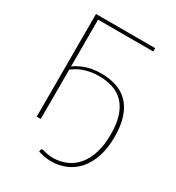

<svg xmlns="http://www.w3.org/2000/svg" viewBox="-208 -827 1042 1138"><g transform="rotate(30 313.0 -258.0)"><path d="M139 -360Q172 -384 216.2 -398.8Q260.5 -413.5 317 -413.5Q372.5 -413.5 419 -398.5Q465.5 -383.5 499.5 -349.8Q533.5 -316 552.5 -261.2Q571.5 -206.5 571.5 -127.5Q571.5 -51 552.5 7.5Q533.5 66 499.5 105.8Q465.5 145.5 418.8 166Q372 186.5 316.5 186.5Q274 186.5 227.5 171.5Q228 168.5 228.5 165.2Q229 162 229.5 158.5Q230.5 156 231.8 153.5Q233 151 238.5 151Q243 151 249.5 153Q256 155 265 157.2Q274 159.5 286 161.5Q298 163.5 314.5 163.5Q365 163.5 407.2 145Q449.5 126.5 480 89.8Q510.5 53 527.5 -1.2Q544.5 -55.5 544.5 -127.5Q544.5 -201 527.8 -251.8Q511 -302.5 480.5 -334Q450 -365.5 407.2 -379.5Q364.5 -393.5 313 -393.5Q277.5 -393.5 250 -387.8Q222.5 -382 201.5 -373.8Q180.5 -365.5 165.2 -355.8Q150 -346 139 -338.5V0H111.5V-703H516.5V-680H139Z"/></g></svg>

Font: Lato ExtraLight
Style: Regular
Weight: 275
Designer: Lukasz Dziedzic with Adam Twardoch and Botio Nikoltchev
Foundry: tyPoland Lukasz Dziedzic
Version: Version 2.015; 2015-08-06; http://www.latofonts.com/